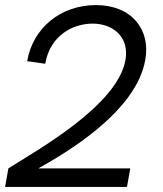

<svg xmlns="http://www.w3.org/2000/svg" viewBox="-21 -736 641 756"><path d="M12 -73 -1 0H479L492 -73H130C235 -132 515 -294 551 -500C573 -620 497 -716 357 -716C217 -716 108 -625 86 -495L157 -485C176 -595 264 -643 344 -643C424 -643 489 -590 473 -500C442 -320 122 -143 12 -73Z"/></svg>

Font: Uncut Sans
Style: Italic
Weight: 400
Italic angle: -10°
Designer: Kasper Nordkvist
Foundry: Uncut Type
Version: Version 1.111;FEAKit 1.0